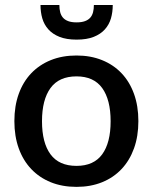

<svg xmlns="http://www.w3.org/2000/svg" viewBox="-20 -740 611 768"><path d="M286 -518Q342.5 -518 388.2 -499.5Q434 -481 466.2 -447Q498.5 -413 516 -364.5Q533.5 -316 533.5 -255.5Q533.5 -195 516 -146.5Q498.5 -98 466.2 -63.8Q434 -29.5 388.2 -11Q342.5 7.5 286 7.5Q229 7.5 183.2 -11Q137.5 -29.5 105 -63.8Q72.5 -98 55 -146.5Q37.5 -195 37.5 -255.5Q37.5 -316 55 -364.5Q72.5 -413 105 -447Q137.5 -481 183.2 -499.5Q229 -518 286 -518ZM286 -76.5Q355 -76.5 388.8 -122.8Q422.5 -169 422.5 -255Q422.5 -341 388.8 -387.8Q355 -434.5 286 -434.5Q216 -434.5 182 -387.8Q148 -341 148 -255Q148 -169 182 -122.8Q216 -76.5 286 -76.5ZM286.5 -581.5Q246 -581.5 218.2 -592.5Q190.5 -603.5 173.5 -622.5Q156.5 -641.5 149.2 -666.5Q142 -691.5 142 -720H217.5Q217.5 -704 220.8 -691.2Q224 -678.5 231.8 -669.5Q239.5 -660.5 252.8 -655.5Q266 -650.5 286.5 -650.5Q306.5 -650.5 320 -655.5Q333.5 -660.5 341.2 -669.5Q349 -678.5 352.2 -691.2Q355.5 -704 355.5 -720H431Q431 -691.5 423.8 -666.5Q416.5 -641.5 399.5 -622.5Q382.5 -603.5 354.8 -592.5Q327 -581.5 286.5 -581.5Z"/></svg>

Font: Lato 2
Style: Regular
Weight: 600
Designer: Lukasz Dziedzic with Adam Twardoch and Botio Nikoltchev
Foundry: tyPoland Lukasz Dziedzic
Version: Version 2.015; 2015-08-06; http://www.latofonts.com/